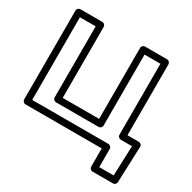

<svg xmlns="http://www.w3.org/2000/svg" viewBox="-198 -935 1331 1330"><g transform="rotate(30 468.0 -270.0)"><path d="M98 -686H224V-118C224 -103 238 -93 249 -93H590C605 -93 615 -107 615 -118V-686H742V-118C742 -103 756 -93 767 -93H857L848 146H733V0C733 -15 719 -25 708 -25H98ZM73 -736C62 -736 48 -726 48 -711V0C48 11 58 25 73 25H683V171C683 182 693 196 708 196H872C885 196 896 186 897 172L908 -117C909 -132 896 -143 883 -143H792V-711C792 -722 782 -736 767 -736H590C579 -736 565 -726 565 -711V-143H274V-711C274 -722 264 -736 249 -736Z"/></g></svg>

Font: Asimov
Style: XWidOu
Weight: 500
Designer: Google
Version: Version 2.000980; 2014